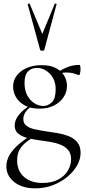

<svg xmlns="http://www.w3.org/2000/svg" viewBox="-20 -750 473 1052"><path d="M173.2 282Q101 282 57.9 247.3Q14.8 212.6 14.8 161.4Q14.8 129.2 32.3 99.1Q49.8 69 84.1 39.4Q118.4 9.8 168.4 -19.6L178.4 -8.6Q153.2 7 129 24.5Q104.8 42 89.3 66.7Q73.8 91.4 73.8 128.6Q73.8 185.6 111.2 219Q148.6 252.4 212.6 252.4Q264.4 252.4 299.2 233.7Q334 215 351.8 185.1Q369.6 155.2 369.6 122.8Q369.6 91.2 353.7 72.3Q337.8 53.4 311.7 42.9Q285.6 32.4 254.4 27.2Q223.2 22 191.8 18Q160.8 13.6 130.7 6.1Q100.6 -1.4 80.6 -17.2Q60.6 -33 60.6 -62Q60.6 -94.4 85.3 -123Q110 -151.6 143.6 -171.8L151 -165Q131.2 -153.4 119.5 -135.4Q107.8 -117.4 107.8 -97.2Q107.8 -74.2 124.5 -61.3Q141.2 -48.4 167.4 -42.4Q193.6 -36.4 221.6 -32Q256.8 -27 291.9 -21.2Q327 -15.4 356.3 -3.8Q385.6 7.8 403.6 29.4Q421.6 51 421.6 87.6Q421.6 122.2 402.4 156.3Q383.2 190.4 349 218.9Q314.8 247.4 269.6 264.7Q224.4 282 173.2 282ZM195.6 -154.6Q149.4 -154.6 117.5 -171.4Q85.6 -188.2 68.7 -215.9Q51.8 -243.6 51.8 -275.2Q51.8 -310 72.1 -336.4Q92.4 -362.8 127.6 -377.9Q162.8 -393 207 -393Q258 -393 288.8 -375.7Q319.6 -358.4 333.3 -332.5Q347 -306.6 347 -280.4Q347 -246.2 328.5 -217.8Q310 -189.4 276.1 -172Q242.2 -154.6 195.6 -154.6ZM217 -169.4Q243.6 -169.4 264.3 -189.9Q285 -210.4 285 -259.6Q285 -313.8 253.3 -345.9Q221.6 -378 182 -378Q153.6 -378 134 -359.1Q114.4 -340.2 114.4 -295.8Q114.4 -255.6 129.4 -227.6Q144.4 -199.6 168 -184.5Q191.6 -169.4 217 -169.4ZM290.2 -317.8 290.6 -351.4Q321 -370.8 350.7 -382.6Q380.4 -394.4 415.8 -394.4Q418.4 -394.4 419.9 -387.2Q421.4 -380 421.4 -372Q421.4 -361.2 418.6 -348.6Q415.8 -336 412 -338.2Q401.8 -342.2 384.8 -347.5Q367.8 -352.8 345.8 -352.8Q333.2 -352.8 321.6 -350.9Q310 -349 298.6 -345.6ZM131.8 -726Q130.8 -729 136.3 -730Q141.8 -731 142.8 -729L211.8 -564L279.8 -729Q281 -731 286.4 -730Q291.8 -729 289.8 -726L222.8 -477Q221.8 -472 211.8 -472Q201.8 -472 199.8 -477Z"/></svg>

Font: Cormorant Light
Style: Regular
Weight: 300
Designer: Christian Thalmann (Catharsis Fonts)
Foundry: Catharsis Fonts
Version: Version 4.000